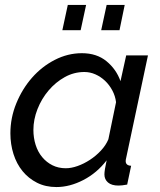

<svg xmlns="http://www.w3.org/2000/svg" viewBox="-20 -746 646 776"><path d="M208 10Q164 10 129.5 -7.5Q95 -25 71 -54.5Q47 -84 34.5 -123.5Q22 -163 22 -207Q22 -270 46 -328.5Q70 -387 109.5 -432Q149 -477 201.5 -504Q254 -531 311 -531Q371 -531 410.5 -498.5Q450 -466 467 -418L490 -522H578L490 -108Q489 -104 488.5 -101Q488 -98 488 -95Q488 -77 510 -76L494 0Q483 2 474.5 3Q466 4 459 4Q431 4 416.5 -8.5Q402 -21 402 -41Q402 -57 411 -98Q372 -47 317 -18.5Q262 10 208 10ZM246 -66Q268 -66 293.5 -75Q319 -84 343.5 -100Q368 -116 388 -137.5Q408 -159 418 -183L449 -333Q446 -358 434 -380.5Q422 -403 404.5 -419.5Q387 -436 365.5 -445.5Q344 -455 321 -455Q279 -455 242 -434.5Q205 -414 176.5 -380.5Q148 -347 131.5 -305Q115 -263 115 -221Q115 -189 124 -160.5Q133 -132 150.5 -111Q168 -90 192 -78Q216 -66 246 -66ZM232 -624 254 -726H328L306 -624ZM389 -624 411 -726H484L463 -624Z"/></svg>

Font: PTCRaleway Medium
Style: Italic
Weight: 500
Italic angle: -12°
Designer: Matt McInerney, Pablo Impallari, Rodrigo Fuenzalida
Foundry: Matt McInerney, Pablo Impallari, Rodrigo Fuenzalida
Version: Version 3.000g; ttfautohint (v1.5) -l 8 -r 28 -G 28 -x 14 -D